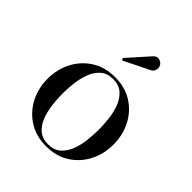

<svg xmlns="http://www.w3.org/2000/svg" viewBox="-193 -810 943 943"><g transform="rotate(45 279.0 -338.0)"><path d="M380 -618.5 246.5 -552.5 238.5 -562 337.5 -673Q352 -689.5 369.2 -684.8Q386.5 -680 393.5 -667.5Q400.5 -655 396.5 -639.8Q392.5 -624.5 380 -618.5ZM50 -230Q50 -295 78 -349.5Q106 -404 157.5 -437Q209 -470 279.5 -470Q350 -470 401.2 -437Q452.5 -404 480.2 -349.5Q508 -295 508 -230Q508 -165 480.2 -110.5Q452.5 -56 401.2 -23Q350 10 279.5 10Q209 10 157.5 -23Q106 -56 78 -110.5Q50 -165 50 -230ZM153.5 -230Q153.5 -195 158.2 -155.5Q163 -116 176 -81.5Q189 -47 214 -25.2Q239 -3.5 279.5 -3.5Q320 -3.5 344.8 -25.2Q369.5 -47 382.8 -81.5Q396 -116 400.5 -155.5Q405 -195 405 -230Q405 -265.5 400.5 -304.8Q396 -344 382.8 -378.5Q369.5 -413 344.8 -434.8Q320 -456.5 279.5 -456.5Q239 -456.5 214 -434.8Q189 -413 176 -378.5Q163 -344 158.2 -304.8Q153.5 -265.5 153.5 -230Z"/></g></svg>

Font: Bodoni Moda 16pt
Style: Regular
Weight: 400
Version: Version 2.3